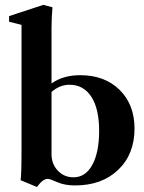

<svg xmlns="http://www.w3.org/2000/svg" viewBox="-20 -746 590 784"><path d="M130.9 17.6 64 -10.3Q67.9 -31.2 67.9 -134.8V-644.5L17.1 -657.2V-680.2L156.7 -726.1L194.3 -716.3Q190.4 -676.3 190.4 -629.9V-405.3Q237.8 -439 307.6 -439Q407.7 -439 468.5 -378.9Q529.3 -318.8 529.3 -221.2Q529.3 -116.2 462.6 -52.5Q396 11.2 286.1 11.2Q244.1 11.2 213.4 -2.4Q184.1 -15.6 174.8 -15.6Q154.8 -15.6 130.9 17.6ZM190.4 -116.7Q190.4 -76.2 216.1 -49.1Q241.7 -22 280.3 -22Q329.1 -22 356.9 -72.8Q384.8 -123.5 384.8 -211.9Q384.8 -301.8 353 -350.8Q321.3 -399.9 263.7 -399.9Q224.1 -399.9 190.4 -370.6Z"/></svg>

Font: Elstob 14pt
Style: Bold
Weight: 700
Designer: Peter S. Baker
Version: Version 1.015